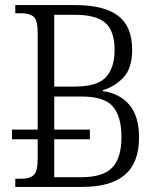

<svg xmlns="http://www.w3.org/2000/svg" viewBox="-20 -734 630 754"><path d="M40 0V-32H62Q96 -32 112 -46Q128 -60 128 -111V-187H27V-225H128V-605Q128 -656 111.5 -669Q95 -682 62 -682H40V-714H276Q389 -714 444 -672Q499 -630 499 -539Q499 -466 465 -430Q431 -394 384 -380V-376Q448 -368 487 -323.5Q526 -279 526 -194Q526 -95 470.5 -47.5Q415 0 303 0ZM273 -394Q362 -394 396 -431Q430 -468 430 -538Q430 -612 394 -644Q358 -676 272 -676H193V-394ZM298 -38Q385 -38 421 -76Q457 -114 457 -196Q457 -276 423.5 -315.5Q390 -355 300 -355H193V-225H333V-187H193V-38Z"/></svg>

Font: Noto Serif SemiCondensed Light
Style: Regular
Weight: 300
Width: 4
Designer: Monotype Design Team
Foundry: Monotype Imaging Inc.
Version: Version 2.013